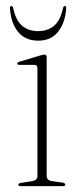

<svg xmlns="http://www.w3.org/2000/svg" viewBox="-20 -634 273 654"><path d="M139 -438.5V-34.5Q139 -19.5 157.5 -17L192.5 -12Q202.5 -10.5 202.5 -5Q202.5 0 194 0H50.5Q42.5 0 42.5 -5Q42.5 -9.5 52 -11L89 -17Q107.5 -20 107.5 -34V-402Q107.5 -413 97.5 -413H47Q38.5 -413 38.5 -417.5Q38.5 -421 47 -424L115 -444.5Q125.5 -448 131 -448Q139 -448 139 -438.5ZM110 -528Q142 -528 163.8 -546Q185.5 -564 194.5 -606Q196.5 -613.5 200.5 -613.5Q206.5 -613.5 205.5 -605Q202 -556.5 178 -526Q154 -495.5 110 -495.5Q65.5 -495.5 41.2 -526Q17 -556.5 14 -605Q13.5 -613.5 18.5 -613.5Q23.5 -613.5 25 -606Q34 -564 55.8 -546Q77.5 -528 110 -528Z"/></svg>

Font: Fraunces 72pt S000 Thin
Style: Regular
Weight: 100
Version: Version 1.000; ttfautohint (v1.8.3)